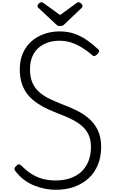

<svg xmlns="http://www.w3.org/2000/svg" viewBox="-20 -1709 1050 1748"><path d="M486 19Q439 19 388.5 9Q338 -1 289 -21Q240 -41 196.5 -74Q153 -107 118 -154Q111 -165 111.5 -174Q112 -183 126 -197Q140 -212 149.5 -213.5Q159 -215 178 -198Q218 -157 263.5 -127.5Q309 -98 364 -82Q419 -66 486 -66Q561 -66 621 -87Q681 -108 722.5 -147.5Q764 -187 786 -243.5Q808 -300 808 -371Q808 -437 786 -483.5Q764 -530 724.5 -563.5Q685 -597 632.5 -623Q580 -649 519 -672Q467 -692 415.5 -715.5Q364 -739 318 -770Q272 -801 236.5 -843Q201 -885 180.5 -942.5Q160 -1000 160 -1078Q160 -1160 188 -1224Q216 -1288 265.5 -1332Q315 -1376 381 -1399.5Q447 -1423 522 -1423Q600 -1423 661.5 -1400.5Q723 -1378 774.5 -1341.5Q826 -1305 873 -1261Q884 -1251 882 -1240.5Q880 -1230 870 -1219Q857 -1206 845.5 -1200.5Q834 -1195 823 -1204Q775 -1246 727 -1275.5Q679 -1305 629 -1321.5Q579 -1338 522 -1338Q460 -1338 410.5 -1320Q361 -1302 325.5 -1268.5Q290 -1235 271.5 -1187Q253 -1139 253 -1078Q253 -1002 277.5 -950.5Q302 -899 344 -864.5Q386 -830 439 -805.5Q492 -781 550 -758Q612 -735 674 -705Q736 -675 787.5 -631.5Q839 -588 870 -524.5Q901 -461 901 -371Q901 -283 872 -210.5Q843 -138 788 -87Q733 -36 657 -8.5Q581 19 486 19ZM696 -1689Q706 -1689 718.5 -1677.5Q731 -1666 731 -1655Q731 -1653 730.5 -1649Q730 -1645 725 -1639L571 -1492Q564 -1486 555.5 -1479Q547 -1472 527 -1472Q508 -1472 500 -1479Q492 -1486 485 -1492L328 -1639Q322 -1645 322 -1649Q322 -1653 322 -1655Q322 -1666 334.5 -1677.5Q347 -1689 357 -1689Q363 -1689 369 -1685.5Q375 -1682 382 -1677L527 -1572L671 -1677Q679 -1682 684 -1685.5Q689 -1689 696 -1689Z"/></svg>

Font: Playwrite FR Trad
Style: Regular
Weight: 400
Designer: Veronika Burian, José Scaglione
Foundry: TypeTogether
Version: Version 1.000